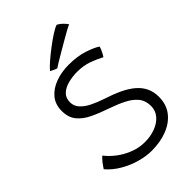

<svg xmlns="http://www.w3.org/2000/svg" viewBox="-233 -831 962 962"><g transform="rotate(-45 248.5 -350.0)"><path d="M251.5 41.5Q213.5 41.5 169.2 29.2Q125 17 84.5 -6.8Q44 -30.5 16 -63.5Q20 -69 25 -76.8Q30 -84.5 36.2 -92.2Q42.5 -100 48.5 -106.5Q54.5 -113 59.5 -117Q79 -91 110.2 -67Q141.5 -43 179.8 -28.2Q218 -13.5 258 -13.5Q299.5 -13.5 333.5 -26.5Q367.5 -39.5 387.8 -63.5Q408 -87.5 408 -120Q408 -158 387.8 -183Q367.5 -208 332.2 -226Q297 -244 252 -259.5Q201.5 -276.5 161 -295.8Q120.5 -315 97 -343.8Q73.5 -372.5 73.5 -418.5Q73.5 -465 99.2 -495.8Q125 -526.5 167.8 -542.2Q210.5 -558 261.5 -558Q323.5 -558 369.2 -542.8Q415 -527.5 436.5 -512.5Q434.5 -505 430.2 -495.2Q426 -485.5 421.2 -476.8Q416.5 -468 412 -461.5Q385.5 -476 348.8 -489.5Q312 -503 266.5 -503Q233.5 -503 202.8 -495Q172 -487 152.8 -469Q133.5 -451 133.5 -420Q133.5 -393.5 151.8 -373.2Q170 -353 200.5 -338Q231 -323 267 -311Q315.5 -295.5 353 -277.8Q390.5 -260 416.2 -238Q442 -216 455.2 -188Q468.5 -160 468.5 -125Q468.5 -71 440 -34Q411.5 3 362.5 22.2Q313.5 41.5 251.5 41.5ZM361 -742Q370.5 -737.5 379.5 -730Q388.5 -722.5 395.8 -714.2Q403 -706 407 -699.5Q398 -696 377.2 -684.8Q356.5 -673.5 331 -658.5Q305.5 -643.5 280 -628.8Q254.5 -614 235.2 -602.2Q216 -590.5 209 -585.5Q206 -586.5 201 -588.2Q196 -590 190.8 -592.5Q185.5 -595 180.8 -597.5Q176 -600 173.5 -601.5Q184.5 -615.5 209.2 -637Q234 -658.5 263.5 -681Q293 -703.5 319.5 -720.5Q346 -737.5 361 -742Z"/></g></svg>

Font: Grandstander Thin ExtraLight
Style: Regular
Weight: 250
Version: Version 1.200